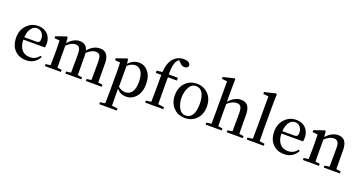

<svg xmlns="http://www.w3.org/2000/svg" viewBox="-48 -1745 5520 2928"><g transform="rotate(20 2712.0 -281.5)"><path d="M303 15C351 15 393 4 429 -19C464 -41 492 -72 513 -112L493 -126C473 -101 452 -82 429 -70C404 -56 374 -49 340 -49C286 -49 243 -67 212 -102C178 -140 160 -195 159 -267H509C514 -282 516 -302 516 -328C516 -455 432 -541 305 -541C234 -541 173 -516 124 -466C71 -413 45 -345 45 -262C45 -175 69 -107 117 -58C164 -9 226 15 303 15ZM160 -306C164 -371 180 -420 208 -455C233 -486 263 -502 298 -502C365 -502 413 -446 413 -371C413 -348 409 -332 402 -323C393 -312 378 -306 356 -306Z M866 0V-32L794 -43C793 -118 792 -181 792 -232V-399C841 -448 888 -472 932 -472C993 -472 1017 -438 1017 -343V-232C1017 -181 1016 -118 1015 -43L937 -32V0H1197V-32L1125 -43C1124 -118 1123 -181 1123 -232V-345C1123 -365 1122 -383 1120 -400C1170 -448 1217 -472 1261 -472C1292 -472 1313 -463 1326 -445C1340 -426 1347 -392 1347 -344V-232C1347 -181 1346 -118 1345 -43L1270 -32V0H1529V-32L1456 -43C1455 -118 1454 -181 1454 -232V-349C1454 -477 1405 -541 1308 -541C1235 -541 1170 -507 1113 -438C1094 -507 1049 -541 978 -541C912 -541 849 -507 790 -440L782 -530L767 -540L598 -481V-451L682 -443C682 -440 682 -435 683 -429C685 -378 686 -334 686 -296V-232C686 -163 685 -100 683 -43L605 -32V0Z M1869 262V230L1774 217C1773 128 1772 63 1772 23V-57C1812 -9 1862 15 1921 15C1988 15 2042 -10 2085 -61C2129 -113 2151 -181 2151 -266C2151 -351 2131 -418 2090 -468C2051 -517 2000 -541 1939 -541C1875 -541 1819 -514 1770 -461L1763 -530L1749 -540L1580 -481V-451L1664 -443C1667 -402 1668 -353 1668 -295V24C1668 87 1667 152 1665 218L1584 230V262ZM1889 -44C1848 -44 1810 -60 1775 -91V-429C1816 -466 1857 -484 1897 -484C1940 -484 1974 -466 1999 -429C2024 -390 2037 -334 2037 -261C2037 -186 2023 -131 1995 -94C1970 -61 1934 -44 1889 -44Z M2527 0V-32L2429 -45C2428 -128 2427 -190 2427 -232V-481H2573V-526H2425C2422 -629 2435 -703 2463 -748C2471 -761 2483 -773 2500 -784L2526 -758C2551 -727 2579 -712 2608 -712C2647 -712 2671 -733 2672 -764C2662 -805 2625 -825 2562 -825C2499 -825 2446 -803 2403 -758C2379 -733 2361 -703 2348 -668C2335 -631 2326 -585 2321 -528L2231 -517V-481H2320V-232C2320 -169 2319 -106 2317 -43L2233 -32V0Z M2880 15C2953 15 3013 -9 3061 -56C3113 -107 3139 -176 3139 -263C3139 -349 3113 -418 3060 -470C3011 -517 2951 -541 2880 -541C2808 -541 2748 -517 2699 -470C2646 -418 2620 -349 2620 -263C2620 -176 2646 -108 2698 -57C2746 -9 2807 15 2880 15ZM2880 -25C2834 -25 2799 -45 2774 -85C2713 -184 2713 -341 2774 -441C2799 -482 2834 -502 2880 -502C2925 -502 2960 -482 2985 -441C3010 -400 3023 -340 3023 -263C3023 -185 3010 -126 2985 -85C2960 -45 2925 -25 2880 -25Z M3475 0V-32L3404 -43C3403 -118 3402 -181 3402 -232V-402C3452 -449 3501 -472 3549 -472C3579 -472 3601 -463 3614 -445C3629 -425 3636 -392 3636 -346V-232C3636 -181 3635 -118 3634 -43L3557 -32V0H3818V-32L3745 -43C3744 -118 3743 -181 3743 -232V-344C3743 -413 3730 -463 3705 -495C3682 -526 3646 -541 3597 -541C3526 -541 3461 -507 3400 -438V-649L3403 -806L3389 -814L3210 -771V-740L3296 -732V-232C3296 -182 3295 -119 3294 -43L3214 -32V0Z M4158 0V-32L4075 -43C4074 -126 4073 -189 4073 -232V-649L4077 -806L4062 -814L3881 -771V-740L3967 -732V-232C3967 -189 3966 -126 3965 -43L3881 -32V0Z M4491 15C4539 15 4581 4 4617 -19C4652 -41 4680 -72 4701 -112L4681 -126C4661 -101 4640 -82 4617 -70C4592 -56 4562 -49 4528 -49C4474 -49 4431 -67 4400 -102C4366 -140 4348 -195 4347 -267H4697C4702 -282 4704 -302 4704 -328C4704 -455 4620 -541 4493 -541C4422 -541 4361 -516 4312 -466C4259 -413 4233 -345 4233 -262C4233 -175 4257 -107 4305 -58C4352 -9 4414 15 4491 15ZM4348 -306C4352 -371 4368 -420 4396 -455C4421 -486 4451 -502 4486 -502C4553 -502 4601 -446 4601 -371C4601 -348 4597 -332 4590 -323C4581 -312 4566 -306 4544 -306Z M5054 0V-32L4982 -43C4981 -118 4980 -181 4980 -232V-401C5032 -448 5080 -472 5125 -472C5155 -472 5177 -463 5191 -444C5205 -425 5212 -392 5212 -346V-232C5212 -181 5211 -118 5210 -43L5132 -32V0H5393V-32L5320 -43C5319 -118 5318 -181 5318 -232V-345C5318 -476 5270 -541 5173 -541C5103 -541 5038 -507 4978 -440L4970 -530L4955 -540L4786 -481V-451L4870 -443C4870 -440 4870 -435 4871 -429C4873 -378 4874 -334 4874 -296V-232C4874 -163 4873 -100 4871 -43L4793 -32V0Z"/></g></svg>

Font: AllPunType SemiBold
Style: Regular
Weight: 600
Version: 1.0